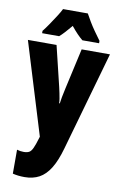

<svg xmlns="http://www.w3.org/2000/svg" viewBox="-107 -824 705 1122"><g transform="rotate(10 245.5 -263.0)"><path d="M2 -553H172L230 -313Q234 -296 237.5 -279Q241 -262 243.5 -247Q246 -232 246 -220H250Q252 -237 256 -258.5Q260 -280 267 -311L321 -553H489L322 35Q301 110 273 155Q245 200 208 220Q171 240 121 240Q102 240 84.5 238Q67 236 51 232V90Q61 93 71 94.5Q81 96 91 96Q111 96 123 89.5Q135 83 144.5 62.5Q154 42 166 2L169 -8ZM320 -766Q332 -744 346 -720.5Q360 -697 377.5 -672Q395 -647 415 -620V-606H316Q301 -618 283.5 -636Q266 -654 246 -679Q225 -654 208 -635.5Q191 -617 178 -606H77V-620Q91 -637 110 -665Q129 -693 147 -721Q165 -749 173 -766Z"/></g></svg>

Font: Noto Sans Khmer ExtraCondensed Black
Style: Regular
Weight: 900
Width: 2
Designer: Danh Hong and the Monotype Design Team
Foundry: Monotype Imaging Inc.
Version: Version 2.004